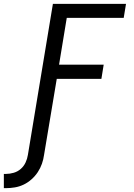

<svg xmlns="http://www.w3.org/2000/svg" viewBox="-78 -755 698 998"><path d="M-58 223V149H-47Q-27 149 -6.5 143Q14 137 30 123Q46 109 55 89.5Q64 70 67 50L197 -735H577L565 -662H269L229 -419H461L449 -345H217L151 50Q148 73 140 96Q132 119 118.5 139.5Q105 160 86 177Q67 194 45 204.5Q23 215 -0.5 219Q-24 223 -47 223Z"/></svg>

Font: Iosevka Custom Oblique
Style: Regular
Weight: 400
Italic angle: -9°
Designer: Belleve Invis
Foundry: Belleve Invis
Version: Version 27.0.1